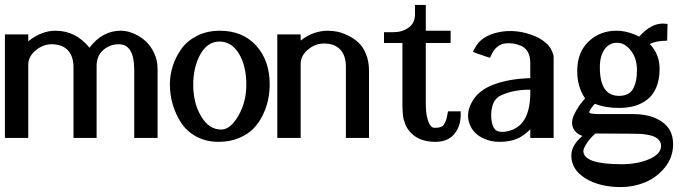

<svg xmlns="http://www.w3.org/2000/svg" viewBox="-20 -561 2784 781"><path d="M471 -436Q509 -436 548 -412Q587 -388 607 -345Q621 -317 621 -279V-15V-8V0H613H606H541H533H526V-7V-15V-277Q526 -381 463 -381Q427 -381 400 -357.5Q373 -334 373 -293V-15V-8V0H366H358H294H286H279V-8V-15V-286Q279 -332 256 -356.5Q233 -381 190 -381Q155 -381 125 -356Q95 -331 95 -298V-15V-8V0H87H80H15H8H0V-8V-15V-406V-414V-421H8H15H80H87H95V-414V-406V-393Q148 -436 206 -436Q288 -436 344 -367Q396 -436 471 -436Z M869 16Q818 16 778.5 -5.5Q739 -27 716.5 -62Q694 -97 682.5 -136.5Q671 -176 671 -218Q671 -255 682.5 -291.5Q694 -328 717 -361Q740 -394 781 -415Q822 -436 874 -436Q967 -436 1022 -375.5Q1077 -315 1077 -218Q1077 -188 1071 -157.5Q1065 -127 1050 -95Q1035 -63 1012 -39Q989 -15 952 0.5Q915 16 869 16ZM982 -216Q982 -293 952 -342.5Q922 -392 873 -392Q824 -392 795 -340Q766 -288 766 -216Q766 -142 798 -88Q830 -34 880 -34Q917 -34 949.5 -90Q982 -146 982 -216Z M1203 -396Q1254 -436 1314 -436Q1331 -436 1350 -432.5Q1369 -429 1393.5 -417.5Q1418 -406 1437 -389Q1456 -372 1468.5 -342Q1481 -312 1481 -273V-15V-8V0H1474H1466H1402H1394H1387V-8V-15V-289Q1387 -335 1364 -359.5Q1341 -384 1298 -384Q1262 -384 1232.5 -359Q1203 -334 1203 -301V-15V-8V0H1195H1188H1123H1115H1108V-8V-15V-406V-414V-421H1115H1123H1188H1195H1203V-414V-406Z M1854 -108V-101V-93Q1854 -48 1828 -16Q1802 16 1750 16Q1677 16 1641 -33Q1634 -42 1629.5 -53.5Q1625 -65 1622.5 -73.5Q1620 -82 1618.5 -99Q1617 -116 1617 -123Q1617 -130 1617 -153.5Q1617 -177 1617 -183V-386H1557H1549H1542V-393V-401V-415V-422V-430H1549H1557H1580Q1616 -430 1642 -448.5Q1668 -467 1668 -503V-526V-533V-541H1676H1683H1697H1705H1712V-533V-526V-436H1798H1805H1813V-428V-421V-401V-393V-386H1805H1798H1712V-139Q1712 -104 1718 -81Q1724 -58 1731.5 -49.5Q1739 -41 1748 -41Q1773 -41 1782 -50Q1791 -59 1797 -81Q1797 -84 1800 -96L1801 -102L1803 -108H1809H1815H1840H1846Z M1904 -350 1907 -357 1911 -364Q1936 -415 2008.5 -430Q2081 -445 2156 -414Q2177 -405 2192.5 -393Q2208 -381 2215 -371Q2222 -361 2226.5 -350Q2231 -339 2231.5 -334.5Q2232 -330 2232 -327V-105V-14V-7V0H2224H2217H2152H2145H2137V-8V-15Q2137 -18 2137 -25Q2137 -32 2137 -35Q2107 -5 2078 5.5Q2049 16 2012 16Q1977 16 1949 3Q1905 -16 1890 -57Q1875 -98 1897 -141Q1922 -192 1986.5 -216.5Q2051 -241 2137 -243V-305Q2137 -355 2103 -373Q2100 -375 2095 -376Q2082 -382 2067.5 -384Q2053 -386 2036 -384.5Q2019 -383 2003.5 -371Q1988 -359 1979 -338L1976 -332L1973 -326L1967 -328L1960 -330L1919 -344L1912 -347ZM2022 -175Q1991 -162 1982.5 -128.5Q1974 -95 1981 -62Q1986 -40 1997 -31.5Q2008 -23 2032 -25Q2141 -38 2137 -196Q2073 -197 2022 -175Z M2328 -272Q2328 -348 2374 -392Q2420 -436 2487 -436Q2533 -436 2580 -412Q2630 -468 2681 -465L2688 -464H2696L2695 -457V-450L2694 -409V-402V-396L2687 -395H2680Q2645 -393 2623 -382Q2663 -341 2663 -281Q2663 -236 2649 -204Q2635 -172 2611 -154.5Q2587 -137 2559.5 -129.5Q2532 -122 2498 -122Q2440 -122 2400 -139Q2377 -114 2377 -105Q2376 -97 2417 -97H2555Q2628 -97 2673 -65.5Q2718 -34 2718 25Q2718 80 2683.5 121.5Q2649 163 2602 181.5Q2555 200 2506 200Q2419 200 2361.5 164.5Q2304 129 2304 72Q2304 30 2349 -8Q2335 -13 2326 -21Q2310 -35 2307.5 -54Q2305 -73 2314.5 -93Q2324 -113 2335 -129Q2346 -145 2360 -161Q2328 -207 2328 -272ZM2498 -171Q2520 -171 2535 -179.5Q2550 -188 2557.5 -204Q2565 -220 2568 -237Q2571 -254 2571 -276Q2571 -323 2546.5 -355Q2522 -387 2490 -387Q2458 -387 2439 -360Q2420 -333 2420 -287Q2420 -171 2498 -171ZM2402 -18Q2378 3 2365.5 23.5Q2353 44 2353 53Q2353 107 2508 107Q2574 107 2621.5 86Q2669 65 2669 33Q2669 -17 2562 -17Q2451 -18 2402 -18Z"/></svg>

Font: Loyal Sans
Style: Boldv1
Weight: 700
Version: Version 001.000